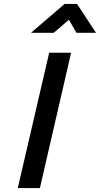

<svg xmlns="http://www.w3.org/2000/svg" viewBox="-20 -952 506 972"><path d="M137 -786 307 -932H370L466 -786H367L329 -852L252 -786ZM70 0 229 -685H340L182 0Z"/></svg>

Font: Titillium Web
Style: SemiBold Italic
Weight: 600
Italic angle: -13°
Version: Version 1.001;PS 57.000;hotconv 1.0.70;makeotf.lib2.5.55311